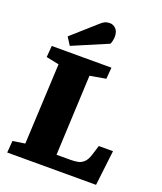

<svg xmlns="http://www.w3.org/2000/svg" viewBox="-169 -1062 986 1170"><g transform="rotate(20 323.5 -477.5)"><path d="M26 -77 105 -89 130 -612 47 -629 53 -703H440L434 -629L331 -611L307 -90H399Q423 -90 444.5 -94Q466 -98 483.5 -114.5Q501 -131 512 -167L531 -228H623L596 0H20ZM276 -926Q293 -942 306.5 -948.5Q320 -955 339 -955Q361 -955 378 -938Q395 -921 395 -887Q395 -878 392.5 -863.5Q390 -849 384 -838L156 -741L124 -791Z"/></g></svg>

Font: Literata 18pt ExtraBold
Style: Italic
Weight: 800
Italic angle: -2°
Designer: Latin by Veronika Burian and Jose Scaglione. Greek by Irene Vlachou. Cyrillic by Vera Evstafieva
Foundry: TypeTogether
Version: Version 3.103;gftools[0.9.29]